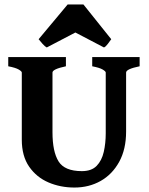

<svg xmlns="http://www.w3.org/2000/svg" viewBox="-20 -819 663 852"><path d="M599.6 -524.9Q539.6 -512.7 539.6 -497.1V-235.4Q539.6 -156.7 509 -101.1Q478.5 -45.4 426.8 -16.1Q375 13.2 310.1 13.2Q248 13.2 195.1 -9.5Q142.1 -32.2 109.4 -79.3Q76.7 -126.5 76.7 -199.2V-497.1Q76.7 -502.4 63 -510.5Q49.3 -518.6 16.6 -524.9V-565.9H272.5V-524.9Q212.9 -512.2 212.9 -497.1V-232.4Q212.9 -146.5 239.7 -103Q266.6 -59.6 343.3 -59.6Q386.2 -59.6 408.9 -83Q431.6 -106.4 440.4 -144.8Q449.2 -183.1 449.2 -227.5V-497.1Q449.2 -502.4 435.5 -510.5Q421.9 -518.6 389.2 -524.9V-565.9H599.6ZM473.6 -645Q467.8 -636.7 458.5 -624.3Q449.2 -611.8 441.4 -608.4L314.5 -674.8L187.5 -608.4Q180.2 -611.8 168.9 -624.3Q157.7 -636.7 151.4 -645L280.3 -799.3H350.1Z"/></svg>

Font: Dai Banna SIL
Style: Bold
Weight: 700
Designer: Victor Gaultney
Foundry: SIL International
Version: Version 4.000